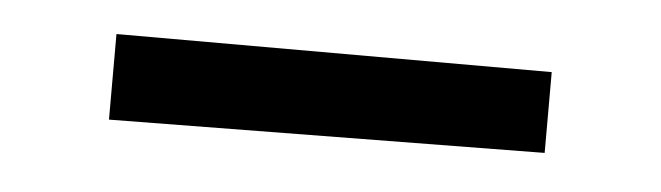

<svg xmlns="http://www.w3.org/2000/svg" viewBox="-24 -398 537 156"><g transform="rotate(5 244.5 -320.0)"><path d="M66.9 -355H421.9V-289.1L66.9 -285.2Z"/></g></svg>

Font: DimaThulth2
Style: Regular
Weight: 400
Designer: R.Balvardi
Foundry: R.Balvardi (R.Balvardi@gmail.com)
Version: Version 1.00;November 13, 2018;FontCreator 11.5.0.2427 64-bi